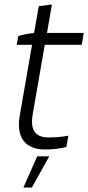

<svg xmlns="http://www.w3.org/2000/svg" viewBox="-20 -668 396 862"><path d="M176 3C209 4 253 -1 278 -8L287 -59C264 -54 221 -50 194 -51C141 -53 114 -80 127 -156L181 -467H347L356 -520H191L213 -648L154 -640L133 -520C110 -518 80 -512 62 -506L55 -467H124L69 -151C50 -48 97 1 176 3ZM85 174H123L201 34H147Z"/></svg>

Font: Fixel Text 20240404 Light
Style: Italic
Weight: 300
Width: 4
Italic angle: -10°
Designer: AlfaBravo + MacPaw
Foundry: Kyrylo Tkachov, Marchela Mozhyna, Serhii Makarenko, Maria Weinstein, Zakhar Kryvoshyya
Version: Version 1.211;Glyphs 3.2 (3225)